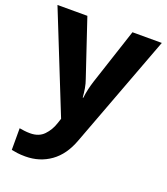

<svg xmlns="http://www.w3.org/2000/svg" viewBox="-143 -645 855 984"><g transform="rotate(20 284.5 -153.0)"><path d="M0 -546H163L266 -239Q274 -217 278 -193.5Q282 -170 284 -144H287Q290 -170 295.5 -193.5Q301 -217 308 -239L409 -546H569L338 70Q307 155 247.5 197.5Q188 240 110 240Q85 240 66.5 237.5Q48 235 34 232V114Q45 116 60.5 118Q76 120 93 120Q140 120 167.5 91.5Q195 63 208 23L217 -4Z"/></g></svg>

Font: Noto Sans IKEA
Style: Bold
Weight: 600
Designer: Monotype Design Team
Foundry: Monotype Imaging Inc.
Version: Version 2.001